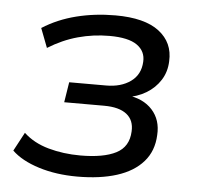

<svg xmlns="http://www.w3.org/2000/svg" viewBox="-43 -543 610 595"><g transform="rotate(5 262.0 -245.0)"><path d="M218 9Q152 9 98 -8Q44 -25 14 -54L45 -112Q76 -83 122.5 -70Q169 -57 222 -57Q294 -57 333 -77Q372 -97 374 -145Q376 -180 352.5 -198.5Q329 -217 282 -217H158L168 -280H283Q329 -280 359 -301.5Q389 -323 391 -363Q393 -396 366 -415Q339 -434 280 -434Q230 -434 182.5 -421Q135 -408 90 -380L67 -440Q114 -470 171.5 -484.5Q229 -499 293 -499Q384 -499 429 -464.5Q474 -430 471 -372Q470 -339 453.5 -313Q437 -287 409.5 -270.5Q382 -254 346 -249L349 -256Q401 -250 429 -219Q457 -188 454 -141Q452 -91 422.5 -57.5Q393 -24 341 -7.5Q289 9 218 9Z"/></g></svg>

Font: Nunito Sans 10pt
Style: Italic
Weight: 400
Italic angle: -9°
Designer: Vernon Adams
Foundry: Vernon Adams
Version: Version 3.101;gftools[0.9.27]